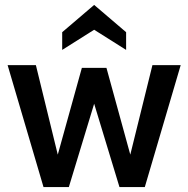

<svg xmlns="http://www.w3.org/2000/svg" viewBox="-20 -761 766 781"><path d="M11 -496H126L215 -132L313 -485H413L510 -132L600 -496H715L569 0H466L363 -339L260 0H157ZM233 -630 363 -741 493 -630V-558L363 -640L233 -558Z"/></svg>

Font: Cabin SemiBold
Style: Regular
Weight: 600
Designer: Pablo Impallari
Foundry: Pablo Impallari. http://www.impallari.com Igino Marini. http://www.ikern.com
Version: Version 2.001